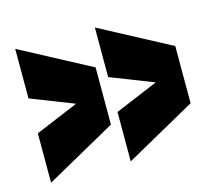

<svg xmlns="http://www.w3.org/2000/svg" viewBox="-76 -692 730 656"><g transform="rotate(-15 289.0 -364.0)"><path d="M28.3 -127V-301.8L180.7 -365.7L28.3 -425.3V-600.6L277.3 -468.3V-266.1ZM310.1 -127V-301.8L462.4 -365.7L310.1 -425.3V-600.6L559.1 -468.3V-266.1Z"/></g></svg>

Font: Anton SC
Style: Regular
Weight: 400
Designer: Vernon Adams
Foundry: Vernon Adams
Version: Version 2.116; ttfautohint (v1.8.4.7-5d5b)